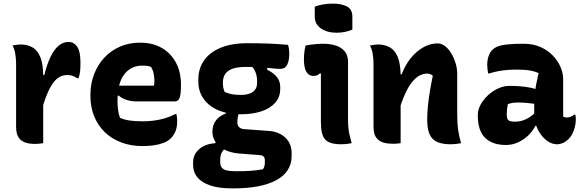

<svg xmlns="http://www.w3.org/2000/svg" viewBox="-20 -792 3220 1062"><path d="M213 -377H225Q240 -437 259.5 -477.5Q279 -518 304 -539Q329 -560 359 -560Q371 -560 380 -556.5Q389 -553 398 -544Q412 -531 418.5 -507Q425 -483 425 -440Q425 -429 424.5 -418.5Q424 -408 423 -397.5Q422 -387 419.5 -377.5Q417 -368 414 -359H408Q394 -368 381.5 -372.5Q369 -377 351 -377Q321 -377 297 -358Q273 -339 252.5 -298Q232 -257 213 -191ZM219 0Q210 1 203 2Q196 3 189.5 3.5Q183 4 175 4Q144 4 123.5 -2.5Q103 -9 91 -21.5Q79 -34 74 -51Q69 -68 69 -89Q69 -129 69 -166Q69 -203 69 -238.5Q69 -274 69 -307.5Q69 -341 69 -374.5Q69 -408 69 -441Q69 -466 64.5 -494Q60 -522 49 -540Q57 -542 64.5 -543Q72 -544 79.5 -545Q87 -546 94 -546Q130 -546 158.5 -530.5Q187 -515 203 -476.5Q219 -438 219 -369Q219 -331 219 -291.5Q219 -252 219 -213.5Q219 -175 219 -138Q219 -101 219 -66Q219 -31 219 0Z M754 -556Q825 -556 875.5 -526.5Q926 -497 953.5 -445Q981 -393 981 -325V-320Q981 -279 976 -260Q971 -241 963 -236Q955 -231 946 -231H738Q705 -231 678.5 -240Q652 -249 636 -264L614 -254L620 -318H831Q833 -324 833.5 -331.5Q834 -339 834 -344Q834 -364 830 -384.5Q826 -405 815 -422Q804 -426 794.5 -427.5Q785 -429 766 -429Q705 -429 667.5 -381Q630 -333 630 -234V-231Q630 -203 633.5 -180.5Q637 -158 644 -140Q667 -130 696.5 -125.5Q726 -121 769 -121Q801 -121 832 -125Q863 -129 893 -138Q923 -147 950 -161H956Q958 -151 959 -141.5Q960 -132 960 -123Q960 -89 951 -66.5Q942 -44 925 -27Q909 -11 884 -1.5Q859 8 829.5 12Q800 16 768 16Q704 16 651 -4Q598 -24 560 -60.5Q522 -97 501 -148.5Q480 -200 480 -263V-266Q480 -328 500 -380.5Q520 -433 556.5 -472.5Q593 -512 643.5 -534Q694 -556 754 -556Z M1155 -63Q1155 -86 1163 -105.5Q1171 -125 1187.5 -140Q1204 -155 1229 -164V-179L1305 -172Q1298 -158 1295.5 -144.5Q1293 -131 1293 -113Q1293 -99 1302 -89.5Q1311 -80 1327 -78L1465 -68Q1501 -66 1530 -51Q1559 -36 1576 -9.5Q1593 17 1593 55V72Q1593 115 1571.5 148.5Q1550 182 1508.5 204.5Q1467 227 1407.5 238.5Q1348 250 1272 250H1263Q1193 250 1145 234.5Q1097 219 1072.5 189.5Q1048 160 1048 119V106Q1048 77 1063 54Q1078 31 1106 16.5Q1134 2 1172 0V-24L1244 15Q1227 26 1217 37Q1207 48 1202.5 61Q1198 74 1198 92V103Q1198 123 1206.5 134.5Q1215 146 1233.5 150.5Q1252 155 1281 155H1294Q1335 155 1370.5 152.5Q1406 150 1435 144Q1441 134 1443 125Q1445 116 1445 106V94Q1445 81 1438 74Q1431 67 1418 66L1301 57Q1257 53 1224 37Q1191 21 1173 -5Q1155 -31 1155 -63ZM1359 -437 1458 -432V-406Q1493 -389 1511.5 -366Q1530 -343 1530 -311V-300Q1530 -255 1502 -223.5Q1474 -192 1425 -176Q1376 -160 1313 -160Q1245 -159 1191.5 -180.5Q1138 -202 1107.5 -243.5Q1077 -285 1077 -342V-352Q1077 -412 1108 -457Q1139 -502 1199.5 -527.5Q1260 -553 1350 -553Q1415 -553 1465.5 -551Q1516 -549 1573 -544Q1576 -537 1578 -523Q1580 -509 1580 -494Q1580 -457 1568.5 -434Q1557 -411 1530 -411Q1511 -411 1487.5 -414Q1464 -417 1428.5 -419.5Q1393 -422 1339 -422Q1276 -422 1244.5 -401Q1213 -380 1213 -336V-328Q1213 -316 1215.5 -305Q1218 -294 1223 -283Q1242 -275 1262 -271Q1282 -267 1313 -267Q1356 -267 1379 -284Q1402 -301 1402 -331V-343Q1402 -360 1398.5 -376Q1395 -392 1386 -407.5Q1377 -423 1359 -437Z M1755 -116Q1755 -139 1755 -165Q1755 -191 1755 -218.5Q1755 -246 1755 -274.5Q1755 -303 1755 -331Q1755 -359 1755 -386H1749Q1746 -383 1742 -380Q1738 -377 1734 -375.5Q1730 -374 1724.5 -373Q1719 -372 1712 -372Q1688 -372 1674.5 -395Q1661 -418 1661 -464Q1661 -484 1663.5 -504Q1666 -524 1670 -540Q1680 -542 1689 -543.5Q1698 -545 1707.5 -546Q1717 -547 1727 -548Q1737 -549 1747.5 -549.5Q1758 -550 1769 -550Q1808 -550 1839 -539.5Q1870 -529 1887.5 -507Q1905 -485 1905 -450Q1905 -413 1905 -373Q1905 -333 1905 -292.5Q1905 -252 1905 -213Q1905 -174 1905 -139Q1905 -112 1906.5 -91.5Q1908 -71 1912.5 -50Q1917 -29 1925 0Q1910 3 1896.5 4.5Q1883 6 1867 6Q1803 6 1779 -20Q1755 -46 1755 -116ZM1721 -755Q1730 -759 1742 -762Q1754 -765 1767 -767.5Q1780 -770 1794 -771Q1808 -772 1821 -772Q1868 -772 1898.5 -756.5Q1929 -741 1929 -700V-628Q1920 -624 1909.5 -621Q1899 -618 1887.5 -615.5Q1876 -613 1864.5 -612Q1853 -611 1841 -611Q1789 -611 1755 -635Q1721 -659 1721 -699Z M2530 0Q2515 3 2501.5 4.5Q2488 6 2472 6Q2430 6 2401 -5.5Q2372 -17 2357.5 -46.5Q2343 -76 2343 -129Q2343 -166 2347 -206.5Q2351 -247 2358 -288.5Q2365 -330 2374 -373Q2367 -379 2359 -382Q2351 -385 2343 -385Q2321 -385 2299.5 -373.5Q2278 -362 2256.5 -334.5Q2235 -307 2214.5 -258.5Q2194 -210 2174 -136V-381H2202Q2220 -430 2250.5 -468.5Q2281 -507 2320 -529.5Q2359 -552 2400 -552Q2422 -552 2441.5 -537Q2461 -522 2476 -497Q2491 -472 2500 -442.5Q2509 -413 2509 -384Q2509 -347 2509 -309.5Q2509 -272 2509 -234.5Q2509 -197 2509 -159Q2509 -111 2513.5 -77.5Q2518 -44 2530 0ZM2196 0Q2187 1 2180 2Q2173 3 2166.5 3Q2160 3 2152 3Q2121 3 2100.5 -3.5Q2080 -10 2068 -22.5Q2056 -35 2051 -51.5Q2046 -68 2046 -89Q2046 -139 2046 -184.5Q2046 -230 2046 -273Q2046 -316 2046 -357.5Q2046 -399 2046 -441Q2046 -466 2041.5 -494Q2037 -522 2026 -540Q2034 -542 2041.5 -543Q2049 -544 2056.5 -545Q2064 -546 2071 -546Q2107 -546 2135.5 -530.5Q2164 -515 2180 -476.5Q2196 -438 2196 -369Q2196 -305 2196 -240Q2196 -175 2196 -113.5Q2196 -52 2196 0Z M3095 -354Q3095 -334 3095 -313.5Q3095 -293 3095 -273Q3095 -253 3095 -233Q3095 -213 3095 -193Q3095 -181 3095 -169.5Q3095 -158 3095 -147Q3098 -145 3104 -143.5Q3110 -142 3114 -142Q3124 -142 3135 -145.5Q3146 -149 3156 -158H3162Q3164 -151 3164.5 -146Q3165 -141 3165 -133Q3165 -103 3154.5 -72.5Q3144 -42 3127 -25Q3110 -8 3093.5 -1Q3077 6 3062 6Q3035 6 3011.5 -9.5Q2988 -25 2971 -49Q2954 -73 2944.5 -101Q2935 -129 2935 -153Q2935 -173 2935 -192Q2935 -211 2935 -230Q2935 -249 2937.5 -272Q2940 -295 2945.5 -324Q2951 -353 2959 -388Q2940 -396 2921.5 -400Q2903 -404 2883.5 -405.5Q2864 -407 2841 -407Q2811 -407 2786 -405Q2761 -403 2737 -398.5Q2713 -394 2686 -386H2680Q2678 -396 2676.5 -409Q2675 -422 2675 -435Q2675 -458 2682 -480Q2689 -502 2703 -516Q2715 -528 2734.5 -535.5Q2754 -543 2788 -546.5Q2822 -550 2877 -550Q2929 -550 2969.5 -532Q3010 -514 3038 -484.5Q3066 -455 3080.5 -421Q3095 -387 3095 -354ZM2783 -159Q2783 -135 2792 -127Q2801 -119 2831 -119Q2850 -119 2870 -125Q2890 -131 2910 -144Q2930 -157 2947 -178L2956 -96H2941Q2929 -70 2904.5 -45.5Q2880 -21 2847.5 -5.5Q2815 10 2778 10Q2729 10 2694 -7.5Q2659 -25 2641 -60.5Q2623 -96 2623 -150V-158Q2623 -184 2637.5 -211.5Q2652 -239 2677 -263Q2702 -287 2733.5 -302Q2765 -317 2799 -317Q2843 -317 2880 -312.5Q2917 -308 2944 -299Q2971 -290 2983 -278Q2989 -272 2994.5 -262.5Q3000 -253 3003.5 -239Q3007 -225 3007 -205Q2980 -212 2951.5 -216Q2923 -220 2896 -222.5Q2869 -225 2846 -225Q2830 -225 2816 -223Q2802 -221 2789 -216Q2786 -201 2784.5 -188Q2783 -175 2783 -161Z"/></svg>

Font: Recursive Casual ExtraBold
Style: Regular
Weight: 800
Version: Version 1.047